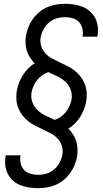

<svg xmlns="http://www.w3.org/2000/svg" viewBox="-20 -843 540 1006"><path d="M180 143Q156 143 132.5 139.5Q109 136 87.5 127.5Q66 119 49 104Q32 89 21.5 69Q11 49 8 25.5Q5 2 9 -22Q10 -24 10 -25.5Q10 -27 10 -29H88Q88 -28 88 -27Q88 -26 87 -25Q84 -4 89 15.5Q94 35 107 48.5Q120 62 139.5 67.5Q159 73 180 73Q202 73 224 66.5Q246 60 263.5 45Q281 30 292 9Q303 -12 307 -33Q311 -57 304 -79Q297 -101 282 -117Q267 -133 247.5 -143.5Q228 -154 207.5 -163.5Q187 -173 167 -183Q147 -193 129.5 -206.5Q112 -220 98.5 -237.5Q85 -255 76.5 -275.5Q68 -296 66 -319.5Q64 -343 68 -367Q72 -388 79.5 -408.5Q87 -429 99 -448Q111 -467 127 -483.5Q143 -500 162 -511Q148 -525 137.5 -541Q127 -557 121 -576Q115 -595 114 -615.5Q113 -636 116 -657Q120 -679 129 -701.5Q138 -724 152.5 -744Q167 -764 186.5 -780Q206 -796 228 -805.5Q250 -815 273.5 -819Q297 -823 320 -823Q344 -823 367.5 -819.5Q391 -816 412.5 -807.5Q434 -799 451 -784Q468 -769 478.5 -749Q489 -729 492 -705.5Q495 -682 491 -658Q490 -656 490 -654.5Q490 -653 490 -651H412Q412 -652 412 -653Q412 -654 413 -655Q416 -676 411 -695.5Q406 -715 393 -728.5Q380 -742 360.5 -747.5Q341 -753 320 -753Q298 -753 276 -746.5Q254 -740 236.5 -725Q219 -710 208 -689Q197 -668 193 -647Q189 -623 196 -601Q203 -579 218 -563Q233 -547 252.5 -536.5Q272 -526 292.5 -516.5Q313 -507 333 -497Q353 -487 370.5 -473.5Q388 -460 401.5 -442.5Q415 -425 423.5 -404.5Q432 -384 434 -360.5Q436 -337 432 -313Q428 -292 420.5 -271.5Q413 -251 401 -232Q389 -213 373 -196.5Q357 -180 338 -169Q352 -155 362.5 -139Q373 -123 379 -104Q385 -85 386 -64.5Q387 -44 384 -23Q380 -1 371 21.5Q362 44 347.5 64Q333 84 313.5 100Q294 116 272 125.5Q250 135 226.5 139Q203 143 180 143ZM266 -215Q283 -220 298.5 -231Q314 -242 325.5 -256.5Q337 -271 344.5 -288Q352 -305 355 -322Q359 -349 350 -373.5Q341 -398 322.5 -415Q304 -432 280.5 -443Q257 -454 234 -465Q217 -460 201.5 -449Q186 -438 174.5 -423.5Q163 -409 155.5 -392Q148 -375 145 -358Q141 -331 150 -306.5Q159 -282 177.5 -265Q196 -248 219.5 -237Q243 -226 266 -215Z"/></svg>

Font: Iosevka SS04 Oblique
Style: Regular
Weight: 400
Italic angle: -9°
Monospace: yes
Designer: Belleve Invis
Foundry: Belleve Invis
Version: Version 19.0.0; ttfautohint (v1.8.4)